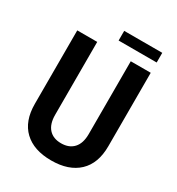

<svg xmlns="http://www.w3.org/2000/svg" viewBox="-194 -934 980 1066"><g transform="rotate(30 296.0 -401.0)"><path d="M288 -752V-814H532V-752ZM296 12Q184 12 122.5 -46.5Q61 -105 61 -215V-686H189V-219Q189 -160 217 -129Q245 -98 296 -98Q347 -98 375.5 -129Q404 -160 404 -219V-686H532V-215Q532 -105 470 -46.5Q408 12 296 12Z"/></g></svg>

Font: AXENEO7
Style: Regular
Weight: 400
Designer: Hector Gatti, Simon Guibord
Foundry: Omnibus-Type, Jean-Christophe Thérien
Version: Version 1.000